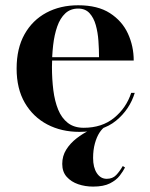

<svg xmlns="http://www.w3.org/2000/svg" viewBox="-20 -490 570 728"><path d="M281 10Q213 10 159.2 -18.2Q105.5 -46.5 74.2 -100Q43 -153.5 43 -230Q43 -306.5 73 -360Q103 -413.5 155.8 -441.8Q208.5 -470 276.5 -470Q350.5 -470 396.8 -440.2Q443 -410.5 465 -362.8Q487 -315 487 -260.5H110V-273H355.5Q355.5 -302.5 353.2 -334.8Q351 -367 343.2 -394.8Q335.5 -422.5 319.5 -440Q303.5 -457.5 276.5 -457.5Q247 -457.5 227.5 -439.2Q208 -421 197 -389.5Q186 -358 181.5 -318.5Q177 -279 177 -236Q177 -190 182.2 -148.2Q187.5 -106.5 200.5 -74.5Q213.5 -42.5 237.2 -24Q261 -5.5 297.5 -5.5Q366.5 -5.5 412.8 -43.2Q459 -81 477.5 -138H491Q471.5 -74.5 419.8 -32.2Q368 10 281 10ZM333 217.5Q303 217.5 276.5 208.5Q250 199.5 233 180.5Q216 161.5 216 131.5Q216 101.5 231 77.5Q246 53.5 270 34.8Q294 16 322 2.8Q350 -10.5 376 -18.5L380 -10.5Q368 -3.5 357.2 13Q346.5 29.5 339.8 54Q333 78.5 333 109Q333 145 347.2 166.5Q361.5 188 384.5 188Q407 188 420.5 173.8Q434 159.5 445.5 139.5L454 145Q447 159 434 176Q421 193 397 205.2Q373 217.5 333 217.5Z"/></svg>

Font: Bodoni Moda 18pt SemiBold
Style: Regular
Weight: 600
Designer: Owen Earl
Foundry: indestructible type
Version: Version 2.005